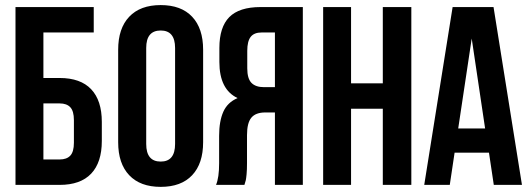

<svg xmlns="http://www.w3.org/2000/svg" viewBox="-20 -728 2086 756"><path d="M214.8 0H41V-700.2H349.1V-600.1H150.9V-420.9H214.8Q296.9 -420.9 338.9 -376.7Q380.9 -332.5 380.9 -248V-172.9Q380.9 -88.4 338.9 -44.2Q296.9 0 214.8 0ZM150.9 -100.1H214.8Q242.7 -100.1 256.8 -115.2Q271 -130.4 271 -166V-254.9Q271 -290.5 256.8 -305.7Q242.7 -320.8 214.8 -320.8H150.9Z M555.7 -539.1V-161.1Q555.7 -91.8 612.8 -91.8Q669.4 -91.8 669.4 -161.1V-539.1Q669.4 -607.9 612.8 -607.9Q555.7 -607.9 555.7 -539.1ZM445.3 -168V-532.2Q445.3 -616.2 488.8 -662.1Q532.2 -708 612.8 -708Q693.4 -708 736.6 -662.1Q779.8 -616.2 779.8 -532.2V-168Q779.8 -84 736.6 -38.1Q693.4 7.8 612.8 7.8Q532.2 7.8 488.8 -38.1Q445.3 -84 445.3 -168Z M942.4 0H830.6Q842.8 -28.3 842.8 -85V-192.9Q842.8 -251 859.4 -288.1Q876 -325.2 915.5 -341.8Q843.8 -375.5 843.8 -483.9V-539.1Q843.8 -621.1 882.8 -660.6Q921.9 -700.2 1006.3 -700.2H1172.4V0H1062.5V-285.2H1024.4Q986.8 -285.2 969.7 -264.6Q952.6 -244.1 952.6 -195.8V-85.9Q952.6 -59.1 950.9 -41.7Q949.2 -24.4 947.8 -18.3Q946.3 -12.2 942.4 0ZM1062.5 -600.1H1009.8Q980.5 -600.1 967 -582.8Q953.6 -565.4 953.6 -527.8V-459Q953.6 -418.5 970.2 -401.6Q986.8 -384.8 1019.5 -384.8H1062.5Z M1362.3 -299.8V0H1252.4V-700.2H1362.3V-399.9H1487.3V-700.2H1599.6V0H1487.3V-299.8Z M1923.3 -700.2 2035.2 0H1924.3L1905.3 -127H1770L1751 0H1650.4L1762.2 -700.2ZM1837.4 -576.2 1784.2 -222.2H1890.1Z"/></svg>

Font: VL Bebas Neue Bold
Style: Regular
Weight: 700
Designer: Ryoichi Tsunekawa
Foundry: Ryoichi Tsunekawa
Version: Version 1.300